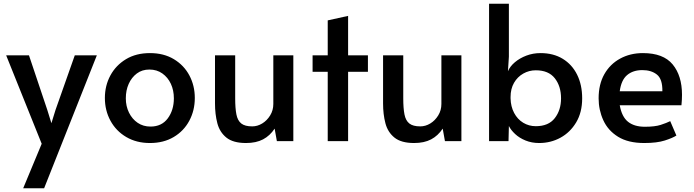

<svg xmlns="http://www.w3.org/2000/svg" viewBox="-20 -755 3710 1027"><path d="M104 252 203 14 13 -459H135L233 -167L255 -96L277 -167L380 -459H498L216 252Z M782 10Q710 10 655.5 -22Q601 -54 571 -109Q541 -164 541 -231Q541 -297 570.5 -351.5Q600 -406 654 -438.5Q708 -471 782 -471Q856 -471 910 -438.5Q964 -406 993 -351.5Q1022 -297 1022 -231Q1022 -164 992.5 -109Q963 -54 909 -22Q855 10 782 10ZM785 -78Q845 -78 877.5 -122Q910 -166 910 -229Q910 -272 894 -306.5Q878 -341 848.5 -362Q819 -383 779 -383Q740 -383 712 -362Q684 -341 668.5 -306.5Q653 -272 653 -229Q653 -187 670 -152.5Q687 -118 716.5 -98Q746 -78 785 -78Z M1296 10Q1227 10 1191 -19Q1155 -48 1142.5 -96Q1130 -144 1130 -202V-459H1238V-229Q1238 -176 1244.5 -143Q1251 -110 1270.5 -94.5Q1290 -79 1329 -79Q1357 -79 1382.5 -94.5Q1408 -110 1425 -137.5Q1442 -165 1442 -199V-459H1549V0H1461L1449 -67Q1424 -29 1387 -9.5Q1350 10 1296 10Z M1733 0V-371H1652V-459H1733V-646L1842 -670V-459H1948V-371H1842V0Z M2195 10Q2126 10 2090 -19Q2054 -48 2041.5 -96Q2029 -144 2029 -202V-459H2137V-229Q2137 -176 2143.5 -143Q2150 -110 2169.5 -94.5Q2189 -79 2228 -79Q2256 -79 2281.5 -94.5Q2307 -110 2324 -137.5Q2341 -165 2341 -199V-459H2448V0H2360L2348 -67Q2323 -29 2286 -9.5Q2249 10 2195 10Z M2864 10Q2824 10 2791 -3.5Q2758 -17 2735.5 -38Q2713 -59 2702 -81L2700 0H2596V-735H2702V-452L2697 -374Q2708 -400 2734 -422Q2760 -444 2795.5 -457.5Q2831 -471 2871 -471Q2940 -471 2990 -440.5Q3040 -410 3067 -355.5Q3094 -301 3094 -229Q3094 -154 3062 -100.5Q3030 -47 2978 -18.5Q2926 10 2864 10ZM2846 -80Q2914 -80 2947.5 -123Q2981 -166 2981 -229Q2981 -294 2947.5 -336.5Q2914 -379 2846 -379Q2810 -379 2779 -361.5Q2748 -344 2729.5 -312Q2711 -280 2711 -236V-229Q2712 -185 2730 -151Q2748 -117 2778.5 -98.5Q2809 -80 2846 -80Z M3426 10Q3340 10 3286 -23.5Q3232 -57 3207 -112Q3182 -167 3182 -229Q3182 -304 3212.5 -358Q3243 -412 3297 -441.5Q3351 -471 3419 -471Q3528 -471 3578 -410.5Q3628 -350 3628 -248Q3628 -221 3625 -192H3295Q3306 -130 3339.5 -103.5Q3373 -77 3429 -77Q3483 -77 3514 -87Q3545 -97 3565 -107L3598 -30Q3578 -17 3536 -3.5Q3494 10 3426 10ZM3295 -267H3523Q3524 -332 3494 -356Q3464 -380 3416 -380Q3366 -380 3334.5 -353.5Q3303 -327 3295 -267Z"/></svg>

Font: Alata
Style: Regular
Weight: 400
Designer: Spyros Zevelakis, Eben Sorkin
Foundry: Spyros Zevelakis
Version: Version 1.005; ttfautohint (v1.8.4.7-5d5b)